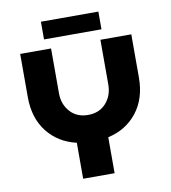

<svg xmlns="http://www.w3.org/2000/svg" viewBox="-91 -926 895 1004"><g transform="rotate(-10 356.0 -423.5)"><path d="M269 0V-191Q173 -213 115.5 -286Q58 -359 58 -471V-700H222V-462Q222 -404 257.5 -364Q293 -324 353 -324Q413 -324 448.5 -364Q484 -404 484 -462V-700H648V-471Q648 -359 590 -285.5Q532 -212 436 -191V0ZM194 -753V-847H499V-753Z"/></g></svg>

Font: MuseoModerno
Style: Bold
Weight: 700
Designer: Pablo Cosgaya, Héctor Gatti, Marcela Romero, and the Authors of The MuseoModerno Project.
Foundry: Omnibus-Type Team
Version: Version 1.001